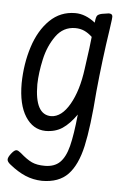

<svg xmlns="http://www.w3.org/2000/svg" viewBox="-50 -496 477 733"><g transform="rotate(5 189.0 -129.5)"><path d="M337 -459Q347 -459 350 -454Q353 -449 351 -437Q351 -433 346 -400Q328 -282 316 -158Q306 -21 289.5 53Q273 127 238 163.5Q203 200 138 200Q104 199 74.5 186.5Q45 174 14 149Q1 139 1 130Q1 121 13 106Q24 92 32 92Q38 92 49 101Q75 124 94.5 133Q114 142 144 142Q181 142 202 121.5Q223 101 234 58Q245 15 253 -64Q227 -27 200 -9Q173 9 135 9Q87 8 58 -37.5Q29 -83 29 -164Q30 -239 51 -304.5Q72 -370 112.5 -409.5Q153 -449 210 -449Q249 -449 287 -419V-421Q289 -441 293.5 -446.5Q298 -452 311 -455Q335 -459 337 -459ZM264 -240Q278 -339 280 -364Q265 -378 249.5 -385Q234 -392 215 -392Q169 -392 141 -353Q113 -314 101.5 -262Q90 -210 89 -166Q89 -49 152 -49Q192 -50 222.5 -103Q253 -156 264 -240Z"/></g></svg>

Font: Farsan
Style: Regular
Weight: 400
Version: Version 1.001g;PS 1.001;hotconv 1.0.86;makeotf.lib2.5.63406 